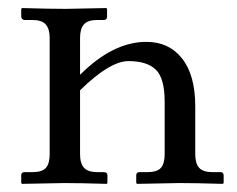

<svg xmlns="http://www.w3.org/2000/svg" viewBox="-20 -451 583 472"><path d="M176.8 -71.8Q176.8 -49.3 186.5 -38.6Q196.3 -27.8 220.2 -27.8H234.9Q244.1 -27.8 244.1 -20V-1L242.2 1Q177.2 -1 138.2 -1L34.2 1L32.2 -1V-20Q32.2 -27.8 40 -27.8H59.1Q83.5 -27.8 92.8 -38.3Q102.1 -48.8 102.1 -71.8V-357.9Q102.1 -379.9 92.5 -390.9Q83 -401.9 59.1 -401.9H40Q37.1 -401.9 34.7 -404.3Q32.2 -406.7 32.2 -410.2V-429.2L34.2 -431.2Q102.1 -429.2 141.1 -429.2L241.2 -431.2L243.2 -429.2V-410.2Q243.2 -401.9 234.9 -401.9H220.2Q195.8 -401.9 186.3 -391.1Q176.8 -380.4 176.8 -357.9V-267.1Q257.8 -348.1 339.8 -348.1Q395.5 -348.1 427.7 -307.1Q460 -266.1 460 -189.9V-71.8Q460 -49.3 469.5 -38.6Q479 -27.8 502.9 -27.8H522Q529.8 -27.8 529.8 -20V-1L527.8 1Q460 -1 420.9 -1L316.9 1L314.9 -1V-20Q314.9 -27.8 323.2 -27.8H341.8Q366.2 -27.8 375.5 -38.3Q384.8 -48.8 384.8 -71.8V-201.2Q384.8 -258.8 363 -279.8Q341.3 -300.8 295.9 -300.8Q250 -300.8 176.8 -229Z"/></svg>

Font: Linux Biolinum
Style: Regular
Weight: 400
Designer: Philipp H. Poll
Foundry: Philipp H. Poll
Version: Version 0.6.4